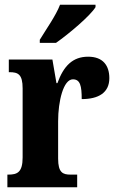

<svg xmlns="http://www.w3.org/2000/svg" viewBox="-20 -786 491 806"><path d="M147 -619V-606H215C271 -645 360 -721 381 -756V-766H232C215 -721 173 -662 147 -619ZM11 0H304V-53H276C244 -53 224 -61 224 -120V-277C224 -361 246 -453 286 -453C317 -453 323 -425 323 -370C394 -370 439 -397 439 -458C439 -510 413 -548 350 -548C285 -548 247 -509 221 -437H217L200 -536H17V-483H20C56 -483 75 -474 75 -415V-125C75 -62 52 -53 15 -53H11Z"/></svg>

Font: Noto Serif Thai ExtraCondensed ExtraBold
Style: Regular
Weight: 800
Width: 2
Designer: Monotype Design Team
Foundry: Monotype Imaging Inc.
Version: Version 2.002